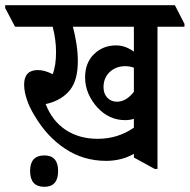

<svg xmlns="http://www.w3.org/2000/svg" viewBox="-68 -644 731 740"><path d="M341 -24Q254 -24 183.5 -70.5Q113 -117 66 -197Q47 -227 36 -259Q25 -291 25 -318Q25 -374 78 -374Q104 -374 135 -358Q142 -376 145 -397.5Q148 -419 148 -444Q148 -491 135 -541H-10L-48 -613V-624H606L643 -552V-541H539V7H528L448 -37V-51Q400 -24 341 -24ZM414 -181Q353 -181 308 -229Q286 -253 273 -282.5Q260 -312 260 -346Q260 -402 294.5 -435.5Q329 -469 379 -469Q399 -469 416 -462.5Q433 -456 448 -445V-541H213Q222 -507 227 -473Q232 -439 232 -408Q232 -336 202.5 -298Q173 -260 117 -245Q113 -244 108 -243Q133 -178 185 -143.5Q237 -109 309 -109Q386 -109 448 -152V-186Q433 -181 414 -181ZM331 -308Q331 -283 345.5 -267.5Q360 -252 383 -252Q418 -252 448 -290V-383Q432 -389 415 -389Q379 -389 355 -366.5Q331 -344 331 -308ZM103 76Q48 76 48 15Q48 -45 103 -45Q156 -45 156 15Q156 76 103 76Z"/></svg>

Font: Noto Serif Devanagari ExtraCondensed SemiBold
Style: Regular
Weight: 600
Width: 2
Designer: Universal Thirst, Indian Type Foundry and the Monotype Design Team
Foundry: Monotype Imaging Inc.
Version: Version 2.004; ttfautohint (v1.8.4.7-5d5b)